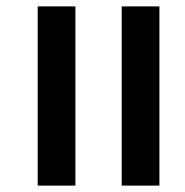

<svg xmlns="http://www.w3.org/2000/svg" viewBox="-20 -581 579 601"><path d="M98 0V-561H216V0ZM361 0V-561H479V0Z"/></svg>

Font: Noto Serif Gujarati
Style: Regular
Weight: 400
Designer: Universal Thirst, Indian Type Foundry and the Monotype Design Team
Foundry: Monotype Imaging Inc.
Version: Version 2.102